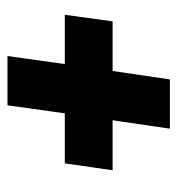

<svg xmlns="http://www.w3.org/2000/svg" viewBox="0 -594 485 526"><g transform="rotate(-90 243.0 -331.5)"><path d="M330 -397H465L447 -266H311L288 -109H153L176 -266H39L58 -397H195L217 -554H352Z"/></g></svg>

Font: Fira Sans Condensed ExtraBold
Style: Italic
Weight: 800
Width: 3
Italic angle: -8°
Designer: bBox Type GmbH & Carrois Corporate GbR & Edenspiekermann AG
Foundry: bBox Type GmbH & Carrois Corporate GbR & Edenspiekermann AG
Version: Version 4.301